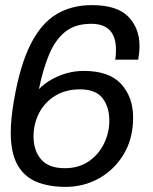

<svg xmlns="http://www.w3.org/2000/svg" viewBox="-20 -718 596 750"><path d="M237 12Q170 12 122 -8Q74 -28 48 -74.5Q22 -121 22 -200Q22 -252 34 -323Q58 -463 99.5 -545Q141 -627 200.5 -662.5Q260 -698 339 -698Q437 -698 481 -653Q525 -608 525 -538Q525 -525 523.5 -511.5Q522 -498 520 -485H430Q432 -496 432.5 -505.5Q433 -515 433 -524Q433 -573 409.5 -599Q386 -625 336 -625Q274 -625 235 -594Q196 -563 172 -505.5Q148 -448 132 -370Q154 -392 182.5 -408Q211 -424 242.5 -432.5Q274 -441 307 -441Q407 -441 453.5 -389.5Q500 -338 500 -259Q500 -177 463.5 -116Q427 -55 367 -21.5Q307 12 237 12ZM233 -61Q288 -61 327 -88Q366 -115 386.5 -157.5Q407 -200 407 -247Q407 -300 380.5 -334.5Q354 -369 292 -369Q236 -369 195 -343.5Q154 -318 132.5 -276Q111 -234 111 -185Q111 -130 140.5 -95.5Q170 -61 233 -61Z"/></svg>

Font: Archivo VF Beta
Style: Italic
Weight: 400
Italic angle: -10°
Designer: Hector Gatti
Foundry: Omnibus-Type
Version: Version 1.002